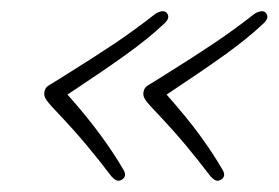

<svg xmlns="http://www.w3.org/2000/svg" viewBox="-20 -405 494 340"><path d="M59 -244Q60.5 -250.5 67.5 -254.5Q74.5 -258.5 99 -274Q149.5 -305.5 184.8 -329.2Q220 -353 254.5 -380Q259.5 -383.5 265.2 -384.8Q271 -386 274.5 -383Q283.5 -374 269.5 -362Q243 -337 203 -308.2Q163 -279.5 99.5 -237.5Q135.5 -197 159.2 -164.2Q183 -131.5 198.5 -104.5Q205.5 -93 196 -87Q190.5 -83.5 186 -85.8Q181.5 -88 177.5 -92.5Q155 -122 134 -147.2Q113 -172.5 80 -207.5Q64.5 -223.5 60.8 -230.2Q57 -237 59 -244ZM234.5 -244Q236 -250.5 243 -254.5Q250 -258.5 274.5 -274Q325 -305.5 360.2 -329.2Q395.5 -353 430 -380Q435 -383.5 440.8 -384.8Q446.5 -386 450 -383Q459 -374 445 -362Q418.5 -337 378.5 -308.2Q338.5 -279.5 275 -237.5Q311 -197 334.8 -164.2Q358.5 -131.5 374 -104.5Q381 -93 371.5 -87Q366 -83.5 361.5 -85.8Q357 -88 353 -92.5Q330.5 -122 309.5 -147.2Q288.5 -172.5 255.5 -207.5Q240 -223.5 236.2 -230.2Q232.5 -237 234.5 -244Z"/></svg>

Font: Fraunces 72pt S100 Thin
Style: Italic
Weight: 100
Italic angle: -16°
Version: Version 1.000; ttfautohint (v1.8.3)